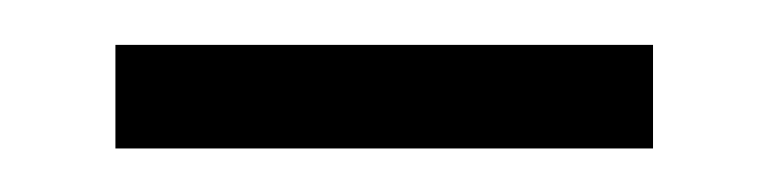

<svg xmlns="http://www.w3.org/2000/svg" viewBox="-20 -629 343 86"><path d="M31.7 -562.5V-608.9H272.5V-562.5Z"/></svg>

Font: Elstob 10pt SemiBold
Style: Regular
Weight: 600
Designer: Peter S. Baker
Version: Version 1.015